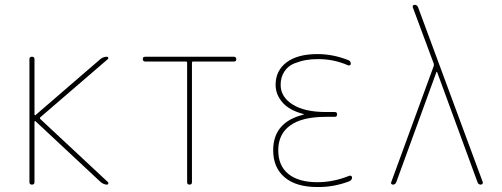

<svg xmlns="http://www.w3.org/2000/svg" viewBox="-20 -750 2040 780"><path d="M99.6 -9.8V-509.8Q99.6 -519.5 109.9 -519.5Q120.1 -519.5 120.1 -509.8V-284.2Q120.1 -283.2 121.6 -282.2Q123 -281.2 124 -282.2L387.7 -509.8Q399.4 -519.5 415 -519.5Q418.9 -519.5 419.9 -515.6Q420.9 -511.7 418 -509.8L143.6 -273.4Q140.6 -270.5 143.6 -266.6L418.9 -9.8Q420.9 -7.8 419.9 -3.9Q418.9 0 415 0Q402.3 0 389.6 -9.8L124 -257.8Q123 -258.8 121.6 -257.8Q120.1 -256.8 120.1 -255.9V-9.8Q120.1 0 109.9 0Q99.6 0 99.6 -9.8Z M570.3 -500Q560.5 -500 560.1 -509.8Q559.6 -519.5 570.3 -519.5H929.7Q939.5 -519.5 939.9 -509.8Q940.4 -500 929.7 -500H764.6Q759.8 -500 759.8 -495.1V-9.8Q759.8 0 750 0Q740.2 0 740.2 -9.8V-495.1Q740.2 -500 735.4 -500Z M1212.9 -284.2Q1213.9 -284.2 1213.9 -285.2Q1213.9 -287.1 1211.9 -287.1Q1155.3 -301.8 1127.4 -334Q1099.6 -366.2 1099.6 -405.3Q1099.6 -462.9 1144 -496.6Q1188.5 -530.3 1269.5 -530.3Q1333 -530.3 1394.5 -505.9Q1404.3 -502.9 1405.3 -491.2Q1405.3 -487.3 1402.3 -485.4Q1399.4 -483.4 1394.5 -484.4Q1335 -510.7 1269.5 -509.8Q1244.1 -509.8 1222.2 -505.9Q1200.2 -502 1175.3 -492.2Q1150.4 -482.4 1135.3 -459.5Q1120.1 -436.5 1120.1 -405.3Q1120.1 -356.4 1168.5 -325.7Q1216.8 -294.9 1304.7 -294.9H1339.8Q1349.6 -294.9 1349.6 -285.2Q1349.6 -275.4 1339.8 -275.4H1304.7Q1207 -275.4 1158.7 -240.2Q1110.4 -205.1 1110.4 -139.6Q1110.4 -76.2 1151.9 -43Q1193.4 -9.8 1269.5 -9.8Q1335 -9.8 1399.4 -36.1Q1403.3 -37.1 1406.7 -35.2Q1410.2 -33.2 1410.2 -29.3Q1410.2 -18.6 1399.4 -13.7Q1335.9 10.7 1269.5 9.8Q1182.6 9.8 1136.2 -29.8Q1089.8 -69.3 1089.8 -139.6Q1089.8 -253.9 1212.9 -284.2Z M1576.2 0Q1572.3 0 1569.8 -2.9Q1567.4 -5.9 1569.3 -9.8L1742.2 -482.4Q1743.2 -486.3 1742.2 -491.2L1657.2 -719.7Q1655.3 -723.6 1657.7 -727.1Q1660.2 -730.5 1664.1 -730.5Q1674.8 -730.5 1678.7 -719.7L1941.4 -9.8Q1942.4 -5.9 1939.5 -2.9Q1936.5 0 1933.6 0Q1922.9 0 1919.9 -9.8L1755.9 -457Q1755.9 -458 1753.9 -458Q1752.9 -458 1752.9 -457L1589.8 -9.8Q1585.9 0 1576.2 0Z"/></svg>

Font: Rounded Mgen+ 1m thin
Style: Regular
Weight: 100
Designer: [Source Han Sans]
Ryoko NISHIZUKA  (kana & ideographs); Paul D. Hunt (Latin, Greek & Cyrillic); Wenlong ZHANG  (bopomofo
Version: Version 1.059.20150602